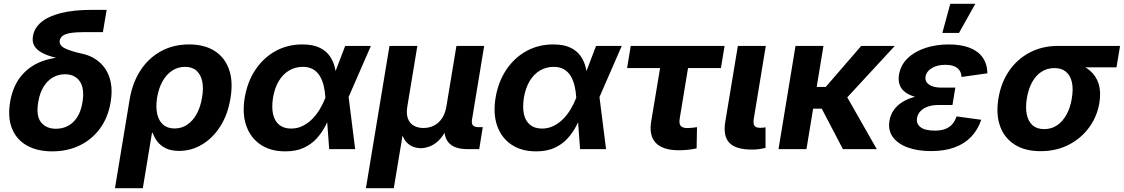

<svg xmlns="http://www.w3.org/2000/svg" viewBox="-20 -779 5871 1003"><path d="M252.9 11.7Q174.8 11.7 120.6 -18.8Q66.4 -49.3 43 -106.9Q19.5 -164.6 32.7 -245.6Q46.4 -326.7 88.1 -378.9Q129.9 -431.2 193.1 -456.3Q256.3 -481.4 334.5 -481.4L331.5 -464.4Q289.6 -472.2 254.6 -481.9Q219.7 -491.7 195.1 -505.9Q170.4 -520 158.7 -540.8Q147 -561.5 152.3 -591.3Q159.7 -633.3 195.8 -663.6Q231.9 -693.8 297.9 -710.7Q363.8 -727.5 460.4 -727.5H537.1L517.6 -611.3H424.8Q376 -611.3 347.7 -606.4Q319.3 -601.6 306.9 -591.6Q294.4 -581.5 292 -567.4Q290 -554.7 296.9 -544.4Q303.7 -534.2 319.3 -526.4Q335 -518.6 359.4 -511.2Q383.8 -503.9 416.5 -496.6Q449.7 -488.8 479.2 -469.7Q508.8 -450.7 529.8 -419.9Q550.8 -389.2 559.1 -345.9Q567.4 -302.7 558.1 -246.6Q544.9 -165.5 502.4 -107.7Q460 -49.8 395.8 -19Q331.5 11.7 252.9 11.7ZM272.5 -106.4Q307.1 -106.4 335.7 -121.6Q364.3 -136.7 384 -168Q403.8 -199.2 411.1 -247.1Q422.4 -317.9 396.5 -354.5Q370.6 -391.1 319.3 -391.1Q285.6 -391.1 256.8 -374.8Q228 -358.4 208 -326.4Q188 -294.4 179.7 -246.1Q167.5 -173.8 194.3 -140.1Q221.2 -106.4 272.5 -106.4Z M580.6 204.1 657.2 -259.3Q671.9 -347.2 714.1 -411.6Q756.3 -476.1 821 -511.5Q885.7 -546.9 967.8 -546.9Q1046.4 -546.9 1099.9 -513.7Q1153.3 -480.5 1176 -417.7Q1198.7 -355 1184.1 -266.6Q1170.4 -181.2 1131.1 -119.4Q1091.8 -57.6 1035.9 -24.2Q980 9.3 916 9.3Q874 9.3 846.2 -4.4Q818.4 -18.1 802 -39.8Q785.6 -61.5 777.8 -85H773.9L726.1 204.1ZM892.1 -107.9Q929.7 -107.9 959.2 -128.4Q988.8 -148.9 1008.3 -185.3Q1027.8 -221.7 1035.6 -270Q1043.9 -317.9 1036.4 -353.8Q1028.8 -389.6 1006.6 -409.7Q984.4 -429.7 946.8 -429.7Q909.7 -429.7 879.6 -410.2Q849.6 -390.6 829.3 -354.7Q809.1 -318.8 800.8 -270Q793 -221.7 801 -184.8Q809.1 -147.9 832 -127.9Q855 -107.9 892.1 -107.9Z M1469.7 11.7Q1393.1 11.7 1340.8 -23.7Q1288.6 -59.1 1266.6 -122.1Q1244.6 -185.1 1258.3 -268.1Q1272.5 -352.1 1314.2 -414.6Q1356 -477.1 1418.9 -512Q1481.9 -546.9 1559.6 -546.9Q1614.7 -546.9 1649.4 -530Q1684.1 -513.2 1703.1 -485.4Q1722.2 -457.5 1729.7 -424.6Q1737.3 -391.6 1739.3 -359.9H1782.2L1800.8 -274.9L1835.4 0H1699.7L1679.7 -271Q1677.7 -302.7 1670.9 -331.3Q1664.1 -359.9 1650.6 -382.1Q1637.2 -404.3 1615.5 -417Q1593.8 -429.7 1562 -429.7Q1522 -429.7 1489.7 -410.4Q1457.5 -391.1 1436 -355Q1414.6 -318.8 1406.2 -268.6Q1398.4 -218.8 1406.5 -182.6Q1414.6 -146.5 1438.5 -127Q1462.4 -107.4 1501 -107.4Q1533.2 -107.4 1561 -121.1Q1588.9 -134.8 1611.3 -157.5Q1633.8 -180.2 1650.9 -209Q1668 -237.8 1679.7 -268.1L1783.2 -539.1H1917.5L1799.3 -268.1L1752.4 -184.6H1710Q1696.3 -152.3 1678.2 -118.2Q1660.2 -84 1633.1 -54.4Q1606 -24.9 1566.2 -6.6Q1526.4 11.7 1469.7 11.7Z M1891.6 204.1 2014.6 -539.1H2160.2L2107.9 -223.1Q2101.6 -185.1 2110.8 -159.9Q2120.1 -134.8 2141.4 -122.6Q2162.6 -110.4 2191.9 -110.4Q2222.2 -110.4 2247.1 -123Q2272 -135.7 2288.8 -160.6Q2305.7 -185.5 2312 -223.1L2364.3 -539.1H2509.3L2445.8 -154.3Q2442.4 -133.8 2450.4 -124.3Q2458.5 -114.7 2480.5 -114.7H2502L2483.4 0H2421.9Q2351.1 0 2322 -35.9Q2293 -71.8 2304.2 -139.6L2312.5 -189H2336.4Q2327.6 -134.3 2309.6 -98.6Q2291.5 -63 2269 -42.5Q2246.6 -22 2222.7 -13.4Q2198.7 -4.9 2178.2 -4.9Q2156.7 -4.9 2135.5 -13.4Q2114.3 -22 2098.1 -42.5Q2082 -63 2075.9 -98.6Q2069.8 -134.3 2078.6 -189H2102.5L2037.1 204.1Z M2780.3 11.7Q2703.6 11.7 2651.4 -23.7Q2599.1 -59.1 2577.1 -122.1Q2555.2 -185.1 2568.8 -268.1Q2583 -352.1 2624.8 -414.6Q2666.5 -477.1 2729.5 -512Q2792.5 -546.9 2870.1 -546.9Q2925.3 -546.9 2960 -530Q2994.6 -513.2 3013.7 -485.4Q3032.7 -457.5 3040.3 -424.6Q3047.9 -391.6 3049.8 -359.9H3092.8L3111.3 -274.9L3146 0H3010.3L2990.2 -271Q2988.3 -302.7 2981.4 -331.3Q2974.6 -359.9 2961.2 -382.1Q2947.8 -404.3 2926 -417Q2904.3 -429.7 2872.6 -429.7Q2832.5 -429.7 2800.3 -410.4Q2768.1 -391.1 2746.6 -355Q2725.1 -318.8 2716.8 -268.6Q2709 -218.8 2717 -182.6Q2725.1 -146.5 2749 -127Q2772.9 -107.4 2811.5 -107.4Q2843.8 -107.4 2871.6 -121.1Q2899.4 -134.8 2921.9 -157.5Q2944.3 -180.2 2961.4 -209Q2978.5 -237.8 2990.2 -268.1L3093.8 -539.1H3228L3109.9 -268.1L3063 -184.6H3020.5Q3006.8 -152.3 2988.8 -118.2Q2970.7 -84 2943.6 -54.4Q2916.5 -24.9 2876.7 -6.6Q2836.9 11.7 2780.3 11.7Z M3525.4 5.9Q3442.9 5.9 3406.2 -32.2Q3369.6 -70.3 3381.8 -144.5L3428.2 -423.3H3255.9L3274.9 -539.1H3765.1L3746.1 -423.3H3574.2L3530.8 -159.7Q3526.4 -133.8 3535.6 -121.8Q3544.9 -109.9 3572.3 -109.9Q3582 -109.9 3596.9 -111.6Q3611.8 -113.3 3621.1 -114.7L3619.1 -3.9Q3594.7 1.5 3571.3 3.7Q3547.9 5.9 3525.4 5.9Z M3908.2 2.4Q3823.7 2.4 3790.3 -32.7Q3756.8 -67.9 3768.6 -141.1L3834.5 -539.1H3980.5L3918 -160.2Q3913.6 -134.3 3920.9 -122.8Q3928.2 -111.3 3951.2 -111.3Q3961.4 -111.3 3967.8 -112.1Q3974.1 -112.8 3979 -114.3V-6.3Q3967.8 -3.4 3949.5 -0.5Q3931.2 2.4 3908.2 2.4Z M4281.7 -539.1 4192.9 0H4046.9L4135.7 -539.1ZM4654.3 -539.1 4351.6 -211.4H4192.4L4209 -324.7H4293.5L4479 -539.1ZM4383.3 0 4270 -216.8 4393.6 -292.5 4560.1 0Z M4843.8 10.3Q4774.4 10.3 4722.4 -8.5Q4670.4 -27.3 4644.3 -63Q4618.2 -98.6 4626.5 -148.4Q4631.8 -179.7 4649.7 -204.8Q4667.5 -230 4697.5 -248Q4727.5 -266.1 4770 -275.9Q4812.5 -285.6 4867.2 -285.6H4964.8L4955.6 -230.5H4882.3Q4850.1 -230.5 4826.4 -221.9Q4802.7 -213.4 4788.3 -198Q4773.9 -182.6 4770.5 -162.6Q4765.6 -132.8 4788.8 -114.7Q4812 -96.7 4862.8 -96.7Q4895.5 -96.7 4917.7 -105Q4939.9 -113.3 4954.3 -129.9Q4968.8 -146.5 4977.1 -170.9L5106 -153.3Q5088.4 -101.1 5053.5 -64.5Q5018.6 -27.8 4966.1 -8.8Q4913.6 10.3 4843.8 10.3ZM4864.7 -261.2Q4812 -261.2 4774.2 -269.8Q4736.3 -278.3 4712.6 -294.7Q4689 -311 4680.2 -334.7Q4671.4 -358.4 4676.3 -388.7Q4684.6 -439 4721.2 -474.4Q4757.8 -509.8 4813.7 -528.3Q4869.6 -546.9 4936.5 -546.9Q5000.5 -546.9 5045.2 -529.5Q5089.8 -512.2 5113.5 -478.5Q5137.2 -444.8 5138.2 -396L5002.9 -377Q5002 -406.7 4981 -423.6Q4960 -440.4 4918.9 -440.4Q4875.5 -440.4 4847.2 -422.9Q4818.8 -405.3 4814.9 -377.9Q4811 -353 4833 -337.2Q4855 -321.3 4897.9 -321.3H4970.7L4960.4 -261.2ZM4902.8 -606.9 4944.3 -759.3H5075.2L4989.7 -606.9Z M5416 10.7Q5334.5 10.7 5280.5 -23.7Q5226.6 -58.1 5204.3 -120.1Q5182.1 -182.1 5195.8 -265.1Q5209.5 -348.1 5252.2 -409.7Q5294.9 -471.2 5360.1 -505.1Q5425.3 -539.1 5506.3 -539.1H5831.1L5812.5 -427.2H5579.1L5487.8 -423.3Q5449.7 -423.3 5420.2 -403.8Q5390.6 -384.3 5371.3 -348.9Q5352.1 -313.5 5344.2 -265.1Q5336.4 -217.8 5343.8 -181.6Q5351.1 -145.5 5373.8 -125Q5396.5 -104.5 5434.6 -104.5Q5473.1 -104.5 5502.7 -124.8Q5532.2 -145 5552 -181.4Q5571.8 -217.8 5579.1 -265.1Q5587.4 -313.5 5579.6 -348.9Q5571.8 -384.3 5549.1 -403.8Q5526.4 -423.3 5488.3 -423.3L5494.6 -462.9Q5552.2 -462.9 5598.4 -449.5Q5644.5 -436 5675.8 -408.4Q5707 -380.9 5719.7 -339.6Q5732.4 -298.3 5723.1 -241.7Q5711.4 -170.4 5669.4 -113Q5627.4 -55.7 5562.5 -22.5Q5497.6 10.7 5416 10.7Z"/></svg>

Font: Inter 18pt
Style: Bold Italic
Weight: 700
Italic angle: -9.3988°
Designer: Rasmus Andersson
Foundry: rsms
Version: Version 4.001;git-66647c0bb